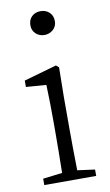

<svg xmlns="http://www.w3.org/2000/svg" viewBox="-88 -822 499 868"><g transform="rotate(-10 161.5 -388.5)"><path d="M106.4 -721.7Q106.4 -747.1 122.1 -762.2Q137.7 -777.3 162.1 -777.3Q186.5 -777.3 202.6 -762.2Q218.8 -747.1 218.8 -721.7Q218.8 -698.2 202.1 -683.1Q185.5 -668 162.1 -668Q138.7 -668 122.6 -683.1Q106.4 -698.2 106.4 -721.7ZM201.2 -40 281.2 -29.3V0H43V-29.3L131.8 -40Q133.8 -149.4 133.8 -226.6V-282.2Q133.8 -365.2 130.9 -444.3L38.1 -451.2V-480.5L188.5 -523.4L201.2 -512.7L199.2 -376V-226.6Q199.2 -149.4 201.2 -40Z"/></g></svg>

Font: Bpmf Zihi Serif Light
Style: Light
Weight: 300
Foundry: But Ko
Version: Version 1.320